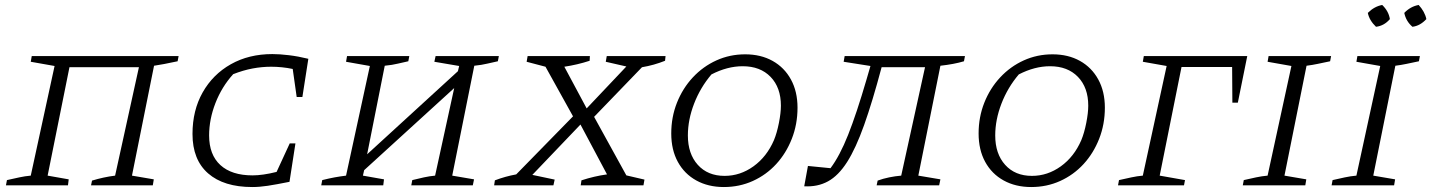

<svg xmlns="http://www.w3.org/2000/svg" viewBox="-20 -747 5770 774"><path d="M260 -476 172 -39 257 -24 254 0H4L8 -21Q35 -27 58 -32Q81 -37 104 -39L200 -481L104 -498L108 -521H700L696 -500Q662 -493 642 -489Q622 -485 601 -482L512 -39L600 -24L596 0H347L351 -19Q374 -26 397 -31Q420 -36 444 -39L540 -476Z M997 7Q882 7 819 -48Q756 -103 756 -207Q756 -302 797 -374.5Q838 -447 910.5 -488Q983 -529 1078 -529Q1107 -529 1144.5 -524.5Q1182 -520 1223 -510L1199 -356H1176L1160 -469Q1117 -478 1073 -478Q1036 -478 998.5 -471Q961 -464 920 -448Q874 -397 848.5 -331.5Q823 -266 823 -201Q823 -123 868.5 -81.5Q914 -40 998 -40Q1039 -40 1095 -54L1148 -169H1171L1147 -14Q1092 -3 1059 2Q1026 7 997 7Z M1275 0 1279 -21Q1307 -28 1329 -32Q1351 -36 1375 -39L1471 -481L1375 -498L1379 -521H1630L1626 -500Q1606 -496 1584 -490.5Q1562 -485 1531 -482L1460 -125L1826 -460L1831 -481L1731 -498L1736 -521H1991L1987 -500Q1967 -496 1944.5 -490.5Q1922 -485 1892 -482L1803 -39L1891 -24L1886 0H1638L1642 -21Q1666 -27 1689 -32Q1712 -37 1734 -39L1811 -392L1448 -61L1443 -39L1528 -24L1525 0Z M1972 0 1975 -20Q2017 -36 2061 -44L2290 -278L2179 -478L2103 -498L2107 -521H2358L2357 -502Q2308 -486 2255 -478L2345 -310L2505 -479L2422 -498L2426 -521H2663L2661 -502Q2616 -484 2568 -476L2375 -276L2505 -40L2578 -23L2574 0H2321L2324 -20Q2376 -37 2427 -44L2320 -245L2126 -42L2216 -23L2211 0Z M2898 7Q2835 7 2787 -19.5Q2739 -46 2712.5 -94.5Q2686 -143 2686 -209Q2686 -275 2709 -333Q2732 -391 2773 -435Q2814 -479 2868 -503.5Q2922 -528 2984 -528Q3047 -528 3094.5 -501.5Q3142 -475 3168.5 -426.5Q3195 -378 3195 -313Q3195 -246 3172 -187.5Q3149 -129 3109 -85.5Q3069 -42 3015 -17.5Q2961 7 2898 7ZM2901 -38Q2964 -38 3017.5 -76.5Q3071 -115 3100 -182Q3112 -211 3120 -251.5Q3128 -292 3128 -321Q3128 -394 3086.5 -437Q3045 -480 2974 -480Q2912 -480 2848 -447Q2803 -394 2778 -329Q2753 -264 2753 -201Q2753 -127 2793 -82.5Q2833 -38 2901 -38Z M3222 4 3237 -78 3328 -69Q3365 -118 3399 -203.5Q3433 -289 3473 -426L3489 -481L3381 -498L3385 -521H3870L3866 -500Q3846 -494 3822 -489.5Q3798 -485 3771 -482L3682 -39L3771 -24L3766 0H3514L3518 -19Q3540 -27 3564.5 -32Q3589 -37 3613 -39L3709 -476H3534Q3497 -337 3463.5 -243Q3430 -149 3395 -94Q3360 -39 3318 -16Q3276 7 3222 4Z M4137 7Q4074 7 4026 -19.5Q3978 -46 3951.5 -94.5Q3925 -143 3925 -209Q3925 -275 3948 -333Q3971 -391 4012 -435Q4053 -479 4107 -503.5Q4161 -528 4223 -528Q4286 -528 4333.5 -501.5Q4381 -475 4407.5 -426.5Q4434 -378 4434 -313Q4434 -246 4411 -187.5Q4388 -129 4348 -85.5Q4308 -42 4254 -17.5Q4200 7 4137 7ZM4140 -38Q4203 -38 4256.5 -76.5Q4310 -115 4339 -182Q4351 -211 4359 -251.5Q4367 -292 4367 -321Q4367 -394 4325.5 -437Q4284 -480 4213 -480Q4151 -480 4087 -447Q4042 -394 4017 -329Q3992 -264 3992 -201Q3992 -127 4032 -82.5Q4072 -38 4140 -38Z M5008 -521 4970 -333H4948L4947 -477H4743L4655 -39L4757 -21L4753 0H4487L4491 -21Q4518 -27 4541 -32Q4564 -37 4587 -39L4683 -481L4587 -498L4591 -521Z M4990 0 4994 -21Q5020 -27 5043.5 -32Q5067 -37 5090 -39L5186 -481L5090 -498L5094 -521H5346L5342 -500Q5313 -494 5292 -489.5Q5271 -485 5247 -482L5158 -39L5246 -24L5242 0Z M5348 0 5352 -21Q5378 -27 5401.5 -32Q5425 -37 5448 -39L5544 -481L5448 -498L5452 -521H5704L5700 -500Q5671 -494 5650 -489.5Q5629 -485 5605 -482L5516 -39L5604 -24L5600 0ZM5552 -727Q5578 -702 5583 -670Q5560 -643 5527 -639Q5500 -665 5494 -695Q5520 -721 5552 -727ZM5699 -727Q5711 -714 5719 -699.5Q5727 -685 5730 -670Q5705 -643 5674 -639Q5648 -661 5641 -695Q5666 -721 5699 -727Z"/></svg>

Font: Piazzolla SC Light
Style: Italic
Weight: 300
Italic angle: -11.3°
Designer: Juan Pablo del Peral
Foundry: Huerta Tipografica
Version: Version 1.330